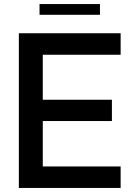

<svg xmlns="http://www.w3.org/2000/svg" viewBox="-20 -927 658 947"><path d="M575 0H73V-763H575V-657H191V-435H532V-330H191V-106H575ZM473 -854H175V-907H473Z"/></svg>

Font: Open Sauce Sans Medium
Style: Regular
Weight: 500
Designer: Alfredo Marco Pradil
Foundry: Creative Sauce Fz LLC
Version: Version 1.477